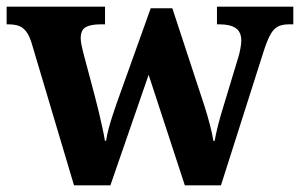

<svg xmlns="http://www.w3.org/2000/svg" viewBox="-23 -556 900 576"><path d="M70.9 -430Q63.9 -451 54.7 -462.5Q45.5 -474 33 -478.5Q20.5 -483 0.5 -483H-3.1V-536H292.1V-483H279.1Q249.1 -483 234.1 -474.5Q219.1 -466 219.1 -441Q219.1 -433 221.6 -420.4Q224.1 -407.8 227.1 -396.8L261.3 -268.3Q267.7 -244.3 273.7 -219.1Q279.6 -194 284.4 -171.8Q289.3 -149.7 291.7 -133.8H295.3Q297.7 -150.2 302.7 -169.3Q307.8 -188.4 314.3 -208.4Q320.7 -228.5 327 -246.1L429.2 -531.3H494L591.1 -235.8Q595.3 -223.1 599.2 -209.2Q603.1 -195.4 606.8 -181.4Q610.5 -167.3 613.2 -154.8Q615.8 -142.3 617.3 -133.2H620.8Q625.3 -157.1 631.6 -182Q637.9 -206.9 647.7 -238.1L691.9 -384Q695.9 -397 698.4 -411.5Q700.9 -426 700.9 -434Q700.9 -460 684.4 -471.5Q667.9 -483 634.9 -483H627.9V-536H856.9V-483H843.9Q824.9 -483 811.9 -476.9Q798.9 -470.8 789.2 -454.1Q779.5 -437.4 768.9 -405L639.9 0H531.5L422.9 -331.6L308.2 0H199Z"/></svg>

Font: Noto Serif Khmer
Style: Regular
Weight: 400
Designer: Danh Hong and the Monotype Design Team
Foundry: Monotype Imaging Inc.
Version: Version 2.003